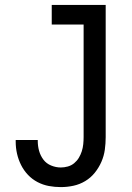

<svg xmlns="http://www.w3.org/2000/svg" viewBox="-20 -755 540 783"><path d="M228 8Q203 8 179 3.5Q155 -1 133 -12.5Q111 -24 94 -42Q77 -60 66 -82Q55 -104 49.5 -128Q44 -152 44 -177V-184H134V-180Q134 -159 139.5 -139.5Q145 -120 157 -104Q169 -88 188.5 -80Q208 -72 228 -72Q242 -72 256.5 -76Q271 -80 282.5 -89.5Q294 -99 301.5 -111.5Q309 -124 313.5 -138Q318 -152 319.5 -167Q321 -182 321 -196V-655H191V-735H411V-196Q411 -170 407.5 -144.5Q404 -119 393.5 -95Q383 -71 366.5 -50.5Q350 -30 327.5 -16.5Q305 -3 279.5 2.5Q254 8 228 8Z"/></svg>

Font: Iosevka Custom Medium
Style: Regular
Weight: 500
Monospace: yes
Designer: Belleve Invis
Foundry: Belleve Invis
Version: Version 32.5.0; ttfautohint (v1.8.4)